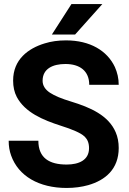

<svg xmlns="http://www.w3.org/2000/svg" viewBox="-20 -921 639 951"><path d="M23 -224C23 -197 27 -173 35 -151C71 -49 173 10 310 10C349 10 385 5 417 -4C501 -28 568 -83 568 -188C568 -217 563 -243 553 -266C517 -350 427 -389 332 -418C286 -432 251 -446 227 -462C203 -478 191 -498 191 -521C191 -581 242 -604 304 -604C375 -604 422 -570 422 -501H568C568 -533 561 -562 549 -589C511 -670 426 -721 307 -721C268 -721 233 -716 201 -706C119 -681 45 -626 45 -522C45 -491 51 -464 63 -441C104 -364 192 -327 282 -298C311 -289 335 -280 353 -272C391 -255 421 -238 421 -187C421 -128 371 -106 310 -106C225 -106 170 -138 170 -224ZM237 -750H352L487 -901H334Z"/></svg>

Font: Asimov Pro
Style: Bd
Weight: 700
Designer: Google
Version: Version 2.000980; 2014